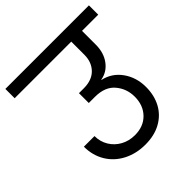

<svg xmlns="http://www.w3.org/2000/svg" viewBox="-224 -883 1022 1022"><g transform="rotate(-45 287.5 -371.5)"><path d="M369 -414V-412Q433 -398 471.5 -344Q510 -290 510 -218Q510 -155 484 -106.5Q458 -58 408.5 -30.5Q359 -3 291 -3Q222 -3 167 -31.5Q112 -60 81.5 -111Q51 -162 51 -227H131Q131 -185 151.5 -151Q172 -117 207.5 -97.5Q243 -78 287 -78Q352 -78 391.5 -118.5Q431 -159 431 -224Q431 -284 393.5 -328.5Q356 -373 280 -373H234V-447H270Q332 -447 365.5 -481.5Q399 -516 399 -571V-670H-27V-740H602V-670H480V-566Q480 -505 449 -463.5Q418 -422 369 -414Z"/></g></svg>

Font: Poppins A&M
Style: Regular-A&M
Weight: 400
Designer: Ninad Kale (Devanagari), Jonny Pinhorn (Latin)
Foundry: Indian Type Foundry
Version: 4.004